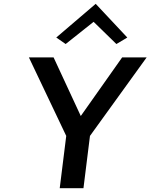

<svg xmlns="http://www.w3.org/2000/svg" viewBox="-20 -993 786 1003"><path d="M274 -797 323 -763 469 -879 588 -763 645 -797 480 -973ZM746 -693H618L402 -387L260 -693H131L326 -283L292 -10H416L450 -283Z"/></svg>

Font: Bluebird
Style: LiObl
Weight: 300
Designer: Jasper
Foundry: Cannot Into Space Fonts
Version: Version 0.98